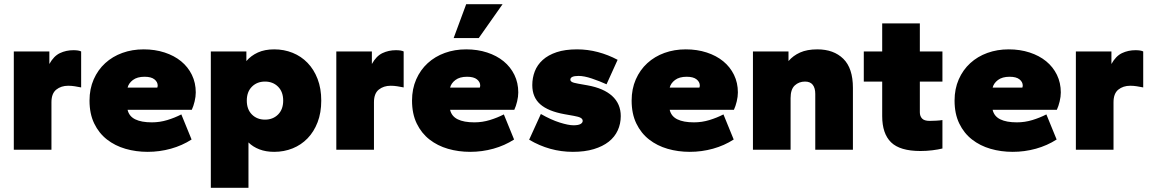

<svg xmlns="http://www.w3.org/2000/svg" viewBox="-20 -716 5510 918"><path d="M46 0V-470H216V-410Q237 -448 266.5 -462Q296 -476 331 -476Q356 -476 368 -470V-298Q353 -301 337.5 -303.5Q322 -306 306 -306Q272 -306 249 -287.5Q226 -269 226 -227V0Z M686 10Q630 10 580 -4.5Q530 -19 491.5 -49Q453 -79 430.5 -125.5Q408 -172 408 -235Q408 -291 428 -336.5Q448 -382 483 -414Q518 -446 565 -463Q612 -480 667 -480Q721 -480 767 -465Q813 -450 846 -423Q879 -396 897.5 -358Q916 -320 916 -274Q916 -254 910.5 -231Q905 -208 897 -191H590Q597 -160 626.5 -145.5Q656 -131 706 -131Q744 -131 780 -142Q816 -153 847 -169L896 -49Q851 -20 797 -5Q743 10 686 10ZM671 -349Q636 -349 615.5 -333.5Q595 -318 590 -297H732Q734 -303 734 -307Q734 -324 718.5 -336.5Q703 -349 671 -349Z M1291 10Q1251 10 1220 -2Q1189 -14 1168 -35V182H988V-470H1158V-424Q1180 -450 1213 -465Q1246 -480 1291 -480Q1338 -480 1379 -463.5Q1420 -447 1450.5 -415.5Q1481 -384 1498.5 -338.5Q1516 -293 1516 -235Q1516 -177 1498.5 -131.5Q1481 -86 1450.5 -54.5Q1420 -23 1379 -6.5Q1338 10 1291 10ZM1247 -144Q1285 -144 1309.5 -168.5Q1334 -193 1334 -235Q1334 -277 1309.5 -301.5Q1285 -326 1247 -326Q1209 -326 1184.5 -301.5Q1160 -277 1160 -235Q1160 -193 1184.5 -168.5Q1209 -144 1247 -144Z M1588 0V-470H1758V-410Q1779 -448 1808.5 -462Q1838 -476 1873 -476Q1898 -476 1910 -470V-298Q1895 -301 1879.5 -303.5Q1864 -306 1848 -306Q1814 -306 1791 -287.5Q1768 -269 1768 -227V0Z M2228 10Q2172 10 2122 -4.5Q2072 -19 2033.5 -49Q1995 -79 1972.5 -125.5Q1950 -172 1950 -235Q1950 -291 1970 -336.5Q1990 -382 2025 -414Q2060 -446 2107 -463Q2154 -480 2209 -480Q2263 -480 2309 -465Q2355 -450 2388 -423Q2421 -396 2439.5 -358Q2458 -320 2458 -274Q2458 -254 2452.5 -231Q2447 -208 2439 -191H2132Q2139 -160 2168.5 -145.5Q2198 -131 2248 -131Q2286 -131 2322 -142Q2358 -153 2389 -169L2438 -49Q2393 -20 2339 -5Q2285 10 2228 10ZM2213 -349Q2178 -349 2157.5 -333.5Q2137 -318 2132 -297H2274Q2276 -303 2276 -307Q2276 -324 2260.5 -336.5Q2245 -349 2213 -349ZM2149 -534 2209 -696H2383L2269 -534Z M2719 10Q2608 10 2510 -48L2566 -171Q2615 -143 2656.5 -130Q2698 -117 2722 -117Q2745 -117 2755.5 -123Q2766 -129 2766 -138Q2766 -147 2756.5 -152.5Q2747 -158 2724 -162L2679 -170Q2601 -184 2563 -217.5Q2525 -251 2525 -309Q2525 -344 2537 -375Q2549 -406 2575 -429.5Q2601 -453 2641.5 -466.5Q2682 -480 2739 -480Q2790 -480 2839 -467Q2888 -454 2933 -430L2880 -313Q2847 -328 2810 -340.5Q2773 -353 2746 -353Q2707 -353 2707 -335Q2707 -329 2714 -324.5Q2721 -320 2744 -316L2789 -308Q2867 -294 2907.5 -256.5Q2948 -219 2948 -161Q2948 -124 2933.5 -92.5Q2919 -61 2890.5 -38.5Q2862 -16 2819 -3Q2776 10 2719 10Z M3278 10Q3222 10 3172 -4.5Q3122 -19 3083.5 -49Q3045 -79 3022.5 -125.5Q3000 -172 3000 -235Q3000 -291 3020 -336.5Q3040 -382 3075 -414Q3110 -446 3157 -463Q3204 -480 3259 -480Q3313 -480 3359 -465Q3405 -450 3438 -423Q3471 -396 3489.5 -358Q3508 -320 3508 -274Q3508 -254 3502.5 -231Q3497 -208 3489 -191H3182Q3189 -160 3218.5 -145.5Q3248 -131 3298 -131Q3336 -131 3372 -142Q3408 -153 3439 -169L3488 -49Q3443 -20 3389 -5Q3335 10 3278 10ZM3263 -349Q3228 -349 3207.5 -333.5Q3187 -318 3182 -297H3324Q3326 -303 3326 -307Q3326 -324 3310.5 -336.5Q3295 -349 3263 -349Z M3878 0V-267Q3878 -295 3866 -310.5Q3854 -326 3829 -326Q3800 -326 3780 -307.5Q3760 -289 3760 -247V0H3580V-470H3750V-424Q3772 -450 3805.5 -465Q3839 -480 3888 -480Q3966 -480 4012 -435Q4058 -390 4058 -296V0Z M4381 6Q4283 6 4240.5 -35.5Q4198 -77 4198 -161V-326H4110V-470H4198V-604H4378V-470H4486V-326H4378V-179Q4378 -161 4388.5 -149.5Q4399 -138 4425 -138Q4438 -138 4456 -139Q4474 -140 4486 -142V-6Q4466 -1 4438 2.5Q4410 6 4381 6Z M4822 10Q4766 10 4716 -4.5Q4666 -19 4627.5 -49Q4589 -79 4566.5 -125.5Q4544 -172 4544 -235Q4544 -291 4564 -336.5Q4584 -382 4619 -414Q4654 -446 4701 -463Q4748 -480 4803 -480Q4857 -480 4903 -465Q4949 -450 4982 -423Q5015 -396 5033.5 -358Q5052 -320 5052 -274Q5052 -254 5046.5 -231Q5041 -208 5033 -191H4726Q4733 -160 4762.5 -145.5Q4792 -131 4842 -131Q4880 -131 4916 -142Q4952 -153 4983 -169L5032 -49Q4987 -20 4933 -5Q4879 10 4822 10ZM4807 -349Q4772 -349 4751.5 -333.5Q4731 -318 4726 -297H4868Q4870 -303 4870 -307Q4870 -324 4854.5 -336.5Q4839 -349 4807 -349Z M5124 0V-470H5294V-410Q5315 -448 5344.5 -462Q5374 -476 5409 -476Q5434 -476 5446 -470V-298Q5431 -301 5415.5 -303.5Q5400 -306 5384 -306Q5350 -306 5327 -287.5Q5304 -269 5304 -227V0Z"/></svg>

Font: Celebes Black
Style: Regular
Weight: 900
Designer: Anugrah Pasau
Foundry: Lafontype
Version: Version 1.000; ttfautohint (v1.8.4)